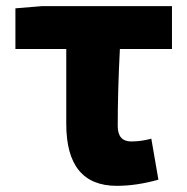

<svg xmlns="http://www.w3.org/2000/svg" viewBox="-20 -589 608 623"><path d="M195 -187V-430H30V-562L115 -569H538V-430H369Q362 -297 362 -180Q362 -130 406 -130Q438 -130 471 -139L494 -6Q423 14 359 14Q195 14 195 -187Z"/></svg>

Font: KaiGen Gothic KR Heavy
Style: Heavy
Weight: 900
Designer: Ryoko NISHIZUKA  (kana & ideographs); Paul D. Hunt (Latin, Greek & Cyrillic); Wenlong ZHANG  (bopomofo); Sandoll Communi
Foundry: Adobe Systems Incorporated
Version: Version 1.002 March 28, 2018